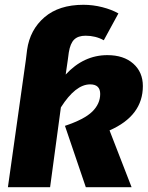

<svg xmlns="http://www.w3.org/2000/svg" viewBox="-20 -781 616 801"><path d="M437 -237 529 0H338L251 -256Q332 -283 365 -315.5Q398 -348 398 -389Q398 -429 356 -429Q295 -429 234 -333L189 0H13L88 -532L93 -573Q105 -657 165.5 -709Q226 -761 328 -761Q368 -761 407 -751Q446 -741 474 -725L413 -613Q379 -632 337 -632Q306 -632 289.5 -616Q273 -600 267 -562L263 -532L254 -470Q329 -551 428 -551Q496 -551 536 -515.5Q576 -480 576 -422Q576 -298 437 -237Z"/></svg>

Font: Trujillo ExtraBold
Style: Italic
Weight: 800
Italic angle: -8°
Designer: Fira Sans original fonts by bBox Type GmbH, Carrois Corporate GbR, & Edenspiekermann AG / Changes by Cristiano Sobral
Foundry: Fira Sans original fonts by bBox Type GmbH, Carrois Corporate GbR, & Edenspiekermann AG / Changes by Cristiano Sobral
Version: Version 4.301;July 28, 2020;FontCreator 13.0.0.2655 64-bit